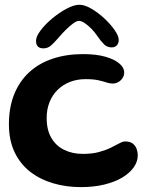

<svg xmlns="http://www.w3.org/2000/svg" viewBox="-20 -734 631 786"><path d="M311 32Q250.5 32 197.2 16.2Q144 0.5 103.2 -31.2Q62.5 -63 39.5 -111.5Q16.5 -160 16.5 -225.5Q16.5 -294 37.8 -347.2Q59 -400.5 98.8 -437.5Q138.5 -474.5 194.8 -493.5Q251 -512.5 320.5 -512.5Q375 -512.5 412.5 -501.5Q450 -490.5 469.2 -473.5Q488.5 -456.5 488.5 -437.5Q488.5 -425 481.8 -414.5Q475 -404 464.2 -398Q453.5 -392 441.5 -392Q429 -392 415.8 -396.5Q402.5 -401 382.5 -405.5Q362.5 -410 330.5 -410Q295 -410 266 -398.5Q237 -387 215.5 -365.8Q194 -344.5 182.5 -315.2Q171 -286 171 -251Q171 -202.5 190 -169.8Q209 -137 242.8 -120.5Q276.5 -104 319.5 -104Q357.5 -104 385.8 -111.8Q414 -119.5 434.5 -129.8Q455 -140 469 -147.5Q483 -155 492 -155Q512.5 -155 523.8 -146Q535 -137 539.5 -124Q544 -111 544 -98.5Q544 -72.5 527.5 -49Q511 -25.5 480.5 -7.2Q450 11 407 21.5Q364 32 311 32ZM157.5 -536Q127.5 -536 127.5 -567Q127.5 -584.5 146 -609.2Q164.5 -634 193.2 -658Q222 -682 252.2 -698.2Q282.5 -714.5 305 -714.5Q326.5 -714.5 354 -698.5Q381.5 -682.5 407 -658.8Q432.5 -635 449.2 -611Q466 -587 466 -570.5Q466 -556.5 458.2 -548.2Q450.5 -540 437.5 -540Q419 -540 406.5 -552Q394 -564 378.5 -586.5Q368.5 -601.5 354.8 -615.8Q341 -630 327.2 -639.2Q313.5 -648.5 303 -648.5Q293.5 -648.5 278.8 -637.5Q264 -626.5 248.2 -610.8Q232.5 -595 219 -579Q201 -558 188 -547Q175 -536 157.5 -536Z"/></svg>

Font: Gluten Medium
Style: Regular
Weight: 500
Designer: Tyler Finck
Foundry: Etcetera Type Company
Version: Version 1.300